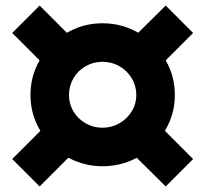

<svg xmlns="http://www.w3.org/2000/svg" viewBox="-20 -664 741 693"><path d="M350 -580Q404 -580 451.5 -559.5Q499 -539 534.5 -503.5Q570 -468 590.5 -421.5Q611 -375 611 -321Q611 -268 590.5 -221.5Q570 -175 534.5 -139.5Q499 -104 451.5 -84Q404 -64 350 -64Q297 -64 249.5 -84Q202 -104 166.5 -139.5Q131 -175 110.5 -221.5Q90 -268 90 -321Q90 -375 110.5 -421.5Q131 -468 166.5 -503.5Q202 -539 249 -559.5Q296 -580 350 -580ZM350 -441Q317 -441 289 -425Q261 -409 245 -381.5Q229 -354 229 -321Q229 -289 245 -262Q261 -235 289 -219Q317 -203 350 -203Q383 -203 411 -219Q439 -235 455.5 -262Q472 -289 472 -321Q472 -354 455.5 -381.5Q439 -409 411 -425Q383 -441 350 -441ZM123 -644 233 -534 134 -435 24 -545ZM134 -200 233 -101 123 9 24 -90ZM578 -644 677 -545 567 -435 467 -534ZM567 -200 677 -90 578 9 467 -101Z"/></svg>

Font: Alexandria
Style: Bold
Weight: 700
Designer: Mohamed Gaber
Foundry: Kief Type Foundry
Version: Version 5.100